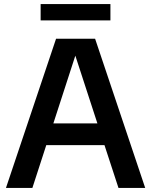

<svg xmlns="http://www.w3.org/2000/svg" viewBox="-20 -932 750 952"><path d="M9.5 0 258 -740H451.5L700 0H567.5L498 -212.5H209.5L140.5 0ZM244.5 -320H463L353.5 -656ZM181.5 -831V-912H527.5V-831Z"/></svg>

Font: Encode Sans SmBold
Style: Regular
Weight: 600
Designer: Multiple Designers
Foundry: Impallari Type
Version: Version 3.002; ttfautohint (v1.8.3) -l 8 -r 50 -G 200 -x 14 